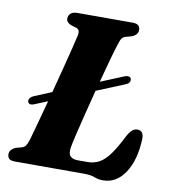

<svg xmlns="http://www.w3.org/2000/svg" viewBox="-81 -770 767 855"><g transform="rotate(10 303.0 -343.0)"><path d="M52.5 -275Q51.5 -282.5 57.5 -290Q63.5 -297.5 74 -301.5L151.5 -333.5Q166.5 -391 181 -447Q195.5 -503 206 -545.5Q216.5 -588 220 -605Q224 -628 206.5 -634L181.5 -641.5Q160 -650.5 160 -668Q160 -682 170.2 -691Q180.5 -700 200 -700H449.5Q469.5 -700 476.8 -692.2Q484 -684.5 484 -672.5Q484 -660.5 476.2 -652.2Q468.5 -644 458 -640L430.5 -632.5Q420 -629.5 414.2 -622.5Q408.5 -615.5 403 -598Q393 -568 379.5 -519.2Q366 -470.5 351.5 -415.5L457.5 -459Q468.5 -463 476.5 -460.5Q484.5 -458 485.5 -450.5Q489 -432.5 464.5 -423.5L340 -372.5Q325 -315 311.5 -260.8Q298 -206.5 288.5 -166.5Q279 -126.5 276.5 -111.5Q270 -79.5 280.5 -66.8Q291 -54 316 -54H359Q389.5 -54 413.5 -67.5Q437.5 -81 460.2 -112.8Q483 -144.5 510.5 -199.5Q521.5 -219 531.8 -227Q542 -235 553 -235Q583 -235 582 -197.5Q578.5 -101.5 540.2 -43.5Q502 14.5 441 14.5Q420 14.5 402.5 7.2Q385 0 351.5 0H42Q21 0 13.8 -8Q6.5 -16 7 -28Q7 -39.5 14.8 -47.8Q22.5 -56 34 -60.5L58.5 -67Q72 -71 78 -79.8Q84 -88.5 90 -107.5Q96 -128.5 109.8 -178.5Q123.5 -228.5 140 -290L80 -265.5Q56.5 -257 52.5 -275Z"/></g></svg>

Font: Fraunces 9pt
Style: Bold Italic
Weight: 700
Italic angle: -16°
Version: Version 1.000;[b76b70a41]